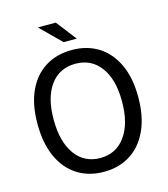

<svg xmlns="http://www.w3.org/2000/svg" viewBox="-123 -929 906 1036"><g transform="rotate(-15 330.5 -410.5)"><path d="M330.1 12.2Q245.1 12.2 181.6 -28.3Q118.2 -68.8 83.5 -145.5Q48.8 -222.2 48.8 -330.1Q48.8 -438 83.5 -513.2Q118.2 -588.4 181.6 -628.2Q245.1 -668 330.1 -668Q415 -668 478.3 -628.2Q541.5 -588.4 576.7 -512.9Q611.8 -437.5 611.8 -330.1Q611.8 -222.2 576.7 -145.5Q541.5 -68.8 478.3 -28.3Q415 12.2 330.1 12.2ZM330.1 -64.9Q418.5 -64.9 469.7 -135.5Q521 -206.1 521 -330.1Q521 -453.6 469.7 -522.5Q418.5 -591.3 330.1 -591.3Q240.7 -591.3 189.9 -522.5Q139.2 -453.6 139.2 -330.1Q139.2 -206.1 189.9 -135.5Q240.7 -64.9 330.1 -64.9ZM299.3 -720.2 185.5 -833H285.6L373 -720.2Z"/></g></svg>

Font: Varta Light Medium
Style: Regular
Weight: 500
Version: Version 1.004